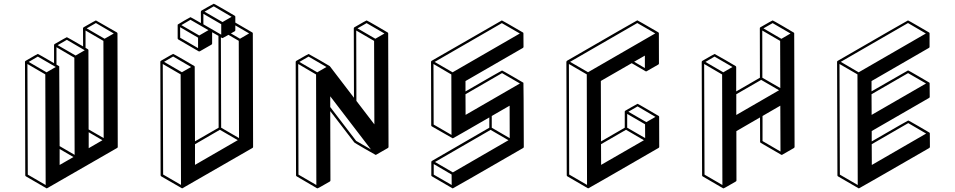

<svg xmlns="http://www.w3.org/2000/svg" viewBox="-20 -944 5167 1039"><path d="M233.9 75.2Q231.4 75.2 231 74.7Q230.5 74.2 120.1 10.3Q117.2 8.3 116.7 4.9L115.2 -609.9Q115.7 -613.3 118.7 -614.7Q182.6 -652.3 184.6 -652.3Q186.5 -652.3 272.5 -602.1V-700.2Q272.9 -703.6 275.4 -705.6Q339.8 -742.7 341.8 -742.7Q343.8 -742.7 429.7 -692.9L429.2 -791Q429.7 -794.4 432.6 -796.4Q497.1 -833.5 499 -833.5Q500 -833.5 613.3 -768.1Q613.3 -767.6 613.5 -767.3Q613.8 -767.1 614.5 -766.4Q615.2 -765.6 615.7 -763.7L617.2 -148.9Q617.2 -145.5 614.3 -143.6Q235.4 75.2 233.9 75.2ZM545.9 -734.4 595.7 -762.7 499 -819.3 449.2 -790.5ZM541 -196.8 539.6 -722.7 442.9 -778.8V-685.1Q455.6 -677.7 455.8 -677.5Q456.1 -677.2 456.8 -676.3Q457.5 -675.3 458.5 -673.8L459.5 -243.7ZM460 -142.1 534.2 -185.1 460 -228.5ZM389.2 -643.6 438.5 -671.9 341.8 -728.5 292 -699.7ZM383.8 -106 382.3 -631.8 285.6 -688.5V-594.2Q299.3 -586.4 299.6 -585.9Q299.8 -585.4 300.5 -584.5Q301.3 -583.5 302.7 -153.3ZM302.7 -51.3 377.4 -94.2 302.7 -137.7ZM227.1 57.1 225.1 -541.5 128.4 -597.7 130.4 1ZM231.9 -552.7 281.7 -581.5 184.6 -637.7 135.3 -608.9Z M966.3 75.2 963.9 74.7Q963.9 74.2 963.4 74.2L852.5 10.3Q849.6 8.3 849.1 4.4L847.7 -609.9Q848.1 -613.3 851.1 -615.2Q915 -652.3 917 -652.3Q918.9 -652.3 975.6 -619.6L1031.2 -586.9Q1031.7 -586.9 1031.7 -586.4Q1032.2 -586.4 1032.2 -585.9L1033.2 -585L1033.7 -582.5L1035.2 -179.2L1163.1 -252.9L1162.1 -750L1127.9 -769.5V-708.5Q1127.9 -704.6 1124.5 -702.6L1061.5 -666.5Q1060.1 -665.5 1056.6 -665.5L944.8 -730.5Q941.9 -732.4 941.4 -735.8V-810.1H941.9Q941.9 -811 942.4 -811.5Q943.4 -813 976.3 -832Q1009.3 -851.1 1010.7 -851.1Q1012.7 -851.1 1067.4 -819.3L1066.9 -880.9L1067.4 -881.3Q1067.4 -882.8 1068.4 -884.3Q1068.8 -885.7 1069.6 -886.2Q1070.3 -886.7 1102.1 -904.8Q1135.3 -923.8 1136.7 -923.8Q1138.7 -923.8 1195.3 -891.1L1251 -858.4V-857.9L1252 -857.4L1252.4 -856.4V-856H1252.9V-855L1253.4 -854V-821.8L1345.7 -768.1Q1346.2 -768.1 1346.2 -767.6L1347.2 -766.6V-766.1Q1347.2 -765.6 1347.7 -765.6V-764.6L1348.1 -763.7L1349.6 -149.4Q1349.6 -145.5 1346.7 -143.6Q967.8 75.2 966.3 75.2ZM1278.8 -734.4 1328.1 -763.2 1253.4 -806.6V-780.8Q1253.4 -777.3 1250.5 -774.9L1229.5 -763.2ZM1273.4 -196.8 1272 -723.1 1216.3 -755.4Q1186.5 -738.3 1185.5 -738.3L1184.1 -737.8Q1181.6 -737.8 1175.3 -742.2L1176.8 -252.9ZM1184.1 -824.7 1233.4 -853 1136.7 -909.7 1086.9 -880.9ZM1051.8 -683.6V-740.2L954.6 -796.9L955.1 -739.7ZM1058.1 -752 1107.9 -780.8 1010.7 -836.9 961.4 -808.1ZM1177.2 -756.3V-813L1080.6 -869.1V-812.5ZM1035.2 -51.8 1266.6 -185.5 1169.9 -241.7 1035.2 -163.6ZM959.5 56.6 957.5 -541.5 860.8 -597.7 862.8 0.5ZM964.4 -553.2 1014.2 -581.5 917 -638.2 867.7 -609.4Z M1698.7 75.2Q1696.8 75.2 1696.3 74.7H1695.3L1585.4 10.3Q1582 8.3 1582 4.9L1580.1 -609.4Q1580.6 -612.8 1583.5 -614.7Q1647.9 -651.9 1649.9 -651.9Q1651.4 -651.9 1707.5 -619.6L1763.2 -586.9H1763.7L1765.1 -585.4L1895.5 -415L1894.5 -791Q1895 -794.4 1897.9 -796.4Q1961.9 -833.5 1963.9 -833.5Q1965.8 -833.5 2022.5 -800.8L2078.1 -768.1L2079.1 -767.1V-766.6Q2080.1 -766.6 2080.1 -765.6L2080.6 -763.7L2082.5 -148.9Q2082.5 -145 2079.1 -143.1L2015.1 -106.4L2013.2 -106H2011.7V-106.4Q2010.3 -106.4 1954.3 -138.9Q1898.4 -171.4 1897.5 -172.9L1767.1 -342.8L1768.1 32.2Q1768.1 36.1 1765.1 38.1Q1701.2 75.2 1698.7 75.2ZM2011.2 -734.4 2060.5 -762.7 1963.9 -818.8 1914.6 -790.5ZM2005.9 -271 2004.4 -722.7 1907.7 -778.8 1908.7 -397.9ZM1691.9 57.1 1690.4 -541 1593.8 -597.7 1595.2 1ZM1696.8 -552.7 1746.6 -581.5 1649.9 -637.7 1600.1 -608.9ZM1987.3 -135.3 1767.1 -422.9V-364.7L1907.2 -181.6Z M2430.7 75.2H2428.7L2317.4 10.3Q2314 8.3 2314 4.9V-67.9Q2314.5 -71.3 2317.4 -73.2L2627.9 -252.9V-308.6Q2432.1 -195.3 2430.2 -195.3Q2428.7 -195.3 2316.4 -260.3Q2313.5 -262.2 2313.5 -266.1L2312.5 -609.4Q2313 -612.8 2315.4 -614.7Q2694.3 -833.5 2695.8 -833.5Q2697.8 -833.5 2810.1 -768.1H2810.5Q2810.5 -767.6 2810.8 -767.3Q2811 -767.1 2811.5 -767.1L2812.5 -763.2Q2813 -763.2 2813 -690.4Q2813 -687 2809.6 -684.6L2499 -505.4V-449.2Q2694.8 -562.5 2696.8 -562.5Q2698.7 -562.5 2754.6 -530Q2810.5 -497.6 2811 -497.1H2811.5L2812.5 -495.1Q2813.5 -495.1 2814.5 -148.9Q2814.5 -145 2811 -143.1Q2433.1 75.2 2430.7 75.2ZM2499.5 -322.3 2793.5 -492.2 2696.8 -548.3 2499 -434.1ZM2423.3 -213.9 2422.4 -541 2325.7 -597.7 2326.7 -270ZM2429.2 -552.7 2793 -762.7 2695.8 -818.8 2332 -608.9ZM2424.3 57.1 2423.8 0.5 2327.1 -56.2V1ZM2430.7 -11.2 2731.4 -185.1 2634.8 -241.2 2334 -67.4ZM2738.3 -196.3 2737.8 -372.1 2641.1 -316.4V-252.9Z M3163.6 75.2Q3162.6 75.2 3162.1 74.7H3161.1V74.2H3160.2L3050.3 10.3Q3046.9 8.3 3046.9 4.4L3044.9 -609.4L3045.4 -609.9Q3045.4 -613.3 3048.3 -615.2Q3426.8 -834 3428.7 -834Q3430.7 -834 3542.5 -769L3543 -768.1H3543.5V-767.6H3543.9V-767.1H3544.4L3545.4 -764.6L3545.9 -600.6Q3545.9 -596.7 3542.5 -594.7Q3479 -558.1 3478.3 -557.9Q3477.5 -557.6 3475.1 -557.6V-558.1H3474.1L3398.4 -602.1L3231.4 -505.9L3232.4 -178.7L3360.8 -252.9V-339.8Q3360.8 -342.3 3362.8 -344.2Q3363.3 -344.7 3396 -363.5Q3428.7 -382.3 3430.2 -382.3Q3432.1 -382.3 3488 -349.6Q3543.9 -316.9 3544.4 -316.4H3544.9L3545.4 -315.4H3545.9L3546.4 -313.5L3546.9 -312.5L3547.4 -149.4Q3547.4 -145.5 3543.9 -143.6Q3165.5 75.2 3163.6 75.2ZM3477.5 -283.2 3526.9 -311.5 3430.2 -368.2 3380.4 -339.4ZM3471.2 -196.8 3470.7 -271.5 3374 -327.6V-252.9ZM3232.9 -51.8 3464.4 -185.1 3367.7 -241.7 3232.4 -163.6ZM3469.7 -575.7V-643.1L3411.6 -609.9ZM3156.7 56.6 3155.3 -541.5 3058.6 -597.7 3060.1 0.5ZM3162.1 -553.2 3525.9 -763.2 3428.7 -819.3 3064.9 -609.4Z M3896 75.2H3894L3893.1 74.7H3892.6L3782.7 10.7Q3779.3 8.8 3779.3 4.9L3777.3 -609.4Q3777.8 -612.8 3780.8 -614.7Q3845.2 -651.9 3847.2 -651.9Q3848.6 -651.9 3904.8 -619.4Q3960.9 -586.9 3960.9 -586.4L3961.9 -585.9V-585.4L3962.9 -584.5L3963.4 -582L3963.9 -581.5V-449.2L4092.3 -523.4L4091.8 -791Q4091.8 -794.4 4094.7 -796.4Q4159.2 -833.5 4161.1 -833.5Q4163.1 -833.5 4219.2 -800.8L4275.4 -767.6L4276.4 -767.1V-766.6L4277.8 -764.6L4279.8 -148.9Q4279.3 -145 4276.4 -143.1L4211.9 -106Q4208.5 -106 4207.8 -106.2Q4207 -106.4 4207 -106.9L4096.7 -170.9Q4093.3 -172.9 4093.3 -176.8L4092.8 -308.6L3964.8 -234.4L3965.3 32.7Q3965.3 36.1 3961.9 38.1Q3898.4 75.2 3896 75.2ZM4208.5 -733.9 4257.8 -762.7 4161.1 -818.8 4111.3 -790.5ZM4202.6 -467.3 4201.7 -722.7 4105 -778.8 4105.5 -523.4ZM3964.4 -321.8 4195.8 -455.6 4099.1 -511.7 3964.4 -434.1ZM3889.2 57.1 3887.7 -541 3790.5 -597.7 3792.5 1ZM3894 -552.7 3943.8 -581.5 3846.7 -637.7 3797.4 -608.9ZM4203.6 -124 4202.6 -372.1 4106.4 -316.4V-180.7Z M4628.4 75.2H4626.5L4514.6 10.3Q4511.7 8.3 4511.7 4.9L4509.8 -609.9Q4510.3 -613.3 4513.2 -614.7Q4891.6 -833.5 4893.6 -833.5Q4895.5 -833.5 4951.4 -801Q5007.3 -768.6 5007.8 -768.1L5008.8 -767.1V-766.6Q5009.3 -766.6 5009.3 -766.4Q5009.3 -766.1 5009.8 -765.6L5010.3 -763.7V-690.4Q5010.3 -687 5007.3 -685.1L4696.3 -505.4V-449.7Q4892.6 -563 4894 -563Q4896 -563 4952.1 -530.3Q5008.3 -497.6 5008.8 -497.1Q5009.3 -497.1 5009.3 -496.6V-496.1H5009.8V-495.6H5010.3L5010.7 -492.7Q5011.2 -492.7 5011.2 -419.9Q5011.2 -416 5007.8 -414.1L4697.3 -234.9V-178.7Q4893.1 -292 4895 -292Q4897 -292 4953.6 -259.3L5009.3 -226.6L5010.3 -225.6V-225.1H5010.7L5011.2 -224.1L5011.7 -222.2L5012.2 -148.9Q5011.7 -145.5 5008.8 -143.1Q4630.4 75.2 4628.4 75.2ZM4697.8 -51.3 4991.7 -221.2 4895 -277.8 4697.3 -163.6ZM4696.8 -322.3 4991.2 -492.2 4894 -548.3 4696.3 -434.1ZM4621.6 57.1 4620.1 -541.5 4522.9 -597.7 4524.9 1ZM4626.5 -552.7 4990.2 -762.7 4893.6 -819.3 4529.8 -609.4Z"/></svg>

Font: 3D Isometric
Style: Bold
Weight: 700
Designer: GGBotNet
Foundry: GGBotNet
Version: 1.14